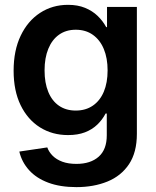

<svg xmlns="http://www.w3.org/2000/svg" viewBox="-20 -558 644 791"><path d="M294.9 212.9Q228 212.9 179 194.6Q129.9 176.3 99.9 143.1Q69.8 109.9 59.6 66.4L174.8 49.3Q181.6 68.4 197 83.7Q212.4 99.1 236.8 108.2Q261.2 117.2 294.9 117.2Q353 117.2 386.5 87.6Q419.9 58.1 419.9 -0.5V-90.3H415Q401.9 -64.9 380.9 -44.7Q359.9 -24.4 330.1 -12.9Q300.3 -1.5 260.3 -1.5Q195.3 -1.5 144.5 -33.4Q93.8 -65.4 64.9 -124.8Q36.1 -184.1 36.1 -266.6Q36.1 -350.1 65.2 -410.9Q94.2 -471.7 145 -504.9Q195.8 -538.1 260.3 -538.1Q300.3 -538.1 330.6 -525.6Q360.8 -513.2 382.3 -492.4Q403.8 -471.7 417.5 -446.3H420.9V-529.3H543.9V-6.8Q543.9 69.8 511.5 118.4Q479 167 422.6 189.9Q366.2 212.9 294.9 212.9ZM292 -102.5Q333 -102.5 362.5 -122.8Q392.1 -143.1 407.7 -180.2Q423.3 -217.3 423.3 -268.1Q423.3 -318.4 407.7 -356Q392.1 -393.6 362.5 -414.6Q333 -435.5 292 -435.5Q252 -435.5 223.1 -415Q194.3 -394.5 179 -356.9Q163.6 -319.3 163.6 -268.1Q163.6 -216.3 179 -179.2Q194.3 -142.1 223.1 -122.3Q252 -102.5 292 -102.5Z"/></svg>

Font: Inter 24pt SemiBold
Style: Regular
Weight: 600
Designer: Rasmus Andersson
Foundry: rsms
Version: Version 4.001;git-66647c0bb